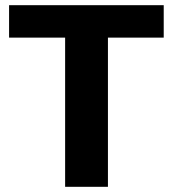

<svg xmlns="http://www.w3.org/2000/svg" viewBox="-20 -720 666 740"><path d="M231 -575H15V-700H611V-575H396V0H231Z"/></svg>

Font: Moderustic
Style: Bold
Weight: 700
Designer: Tural Alisoy
Foundry: TAFT Foundry
Version: Version 2.120